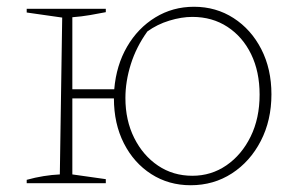

<svg xmlns="http://www.w3.org/2000/svg" viewBox="-20 -542 900 568"><path d="M59 0V-10Q84 -17 109 -21Q134 -25 157 -26L164 -490L59 -505V-516H293V-506Q273 -502 247 -497.5Q221 -493 194 -491V-278H318Q324 -349 356 -404Q388 -459 439.5 -490.5Q491 -522 554 -522Q619 -522 671 -488.5Q723 -455 753 -396.5Q783 -338 783 -263Q783 -186 751.5 -125Q720 -64 666 -29Q612 6 544 6Q479 6 427.5 -27Q376 -60 346.5 -118Q317 -176 317 -251H194V-26L293 -12V0ZM549 -22Q605 -22 650 -53Q695 -84 721.5 -138Q748 -192 748 -262Q748 -330 723 -381.5Q698 -433 653 -462.5Q608 -492 549 -492Q517 -492 481 -481Q445 -470 416 -449Q383 -403 367 -352Q351 -301 351 -252Q351 -186 377 -134Q403 -82 447.5 -52Q492 -22 549 -22Z"/></svg>

Font: Piazzolla SC Thin
Style: Regular
Weight: 100
Designer: Juan Pablo del Peral
Foundry: Huerta Tipografica
Version: Version 1.330